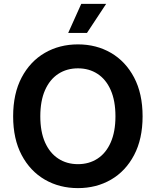

<svg xmlns="http://www.w3.org/2000/svg" viewBox="-20 -968 810 998"><path d="M385.3 9.8Q289.1 9.8 212.9 -34.4Q136.7 -78.6 92.5 -162.1Q48.3 -245.6 48.3 -363.3Q48.3 -481.4 92.5 -565.2Q136.7 -648.9 212.9 -693.1Q289.1 -737.3 385.3 -737.3Q481 -737.3 556.9 -693.1Q632.8 -648.9 677 -565.2Q721.2 -481.4 721.2 -363.3Q721.2 -245.6 677 -161.9Q632.8 -78.1 556.9 -34.2Q481 9.8 385.3 9.8ZM385.3 -114.7Q442.9 -114.7 486.8 -143.3Q530.8 -171.9 555.4 -227.5Q580.1 -283.2 580.1 -363.3Q580.1 -444.3 555.4 -500Q530.8 -555.7 486.8 -584.2Q442.9 -612.8 385.3 -612.8Q327.1 -612.8 283 -584Q238.8 -555.2 214.1 -499.5Q189.5 -443.8 189.5 -363.3Q189.5 -283.2 214.1 -227.8Q238.8 -172.4 283 -143.6Q327.1 -114.7 385.3 -114.7ZM334.5 -796.9 402.3 -947.8H531.7L432.1 -796.9Z"/></svg>

Font: Inter Cardless
Style: Bold
Weight: 700
Designer: Rasmus Andersson
Foundry: rsms
Version: Version 4.001;git-9221beed3